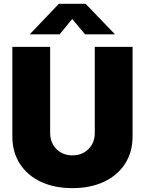

<svg xmlns="http://www.w3.org/2000/svg" viewBox="-20 -972 756 1002"><path d="M357.9 9.8Q263.7 9.8 193.1 -23.4Q122.6 -56.6 83.5 -117.4Q44.4 -178.2 44.4 -260.7V-727.5H241.7V-277.3Q241.7 -243.2 256.8 -217Q272 -190.9 298.1 -176Q324.2 -161.1 357.9 -161.1Q392.1 -161.1 418.2 -176Q444.3 -190.9 459.5 -217Q474.6 -243.2 474.6 -277.3V-727.5H671.9V-260.7Q671.9 -178.2 632.6 -117.4Q593.3 -56.6 522.7 -23.4Q452.1 9.8 357.9 9.8ZM291.5 -793H137.2V-794.9L287.1 -952.1H426.8L578.1 -794.9V-793H423.8L356.9 -873Z"/></svg>

Font: Inter 20pt Black
Style: Regular
Weight: 900
Version: Version 4.001;git-66647c0bb